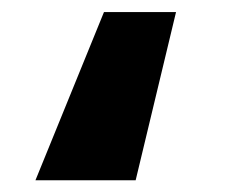

<svg xmlns="http://www.w3.org/2000/svg" viewBox="-20 -190 377 320"><path d="M206.1 110.4H39.1L153.3 -169.9H273.4Z"/></svg>

Font: Mgen+ 1c bold
Style: Bold
Weight: 700
Designer: [Source Han Sans]
Ryoko NISHIZUKA  (kana & ideographs); Paul D. Hunt (Latin, Greek & Cyrillic); Wenlong ZHANG  (bopomofo
Version: Version 1.059.20150602